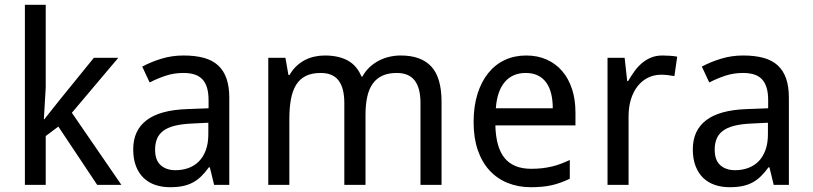

<svg xmlns="http://www.w3.org/2000/svg" viewBox="-20 -780 3428 810"><path d="M167 -276.9 232.9 -359.9 376 -536.1H479L283.2 -304.2L492.2 0H390.1L226.1 -246.1L172.9 -206.1V0H85V-759.8H172.9V-411.1L165 -276.9Z M883.3 0 865.2 -74.2H861.3Q845.2 -52.2 829.1 -36.4Q813 -20.5 793.9 -10.3Q774.9 0 751.5 4.9Q728 9.8 697.3 9.8Q663.6 9.8 635.3 0.2Q606.9 -9.3 586.2 -29.1Q565.4 -48.8 553.7 -78.9Q542 -108.9 542 -149.9Q542 -230 598.4 -272.9Q654.8 -315.9 770 -319.8L859.9 -323.2V-356.9Q859.9 -389.6 852.8 -411.6Q845.7 -433.6 832.3 -447Q818.8 -460.4 799.1 -466.3Q779.3 -472.2 753.9 -472.2Q713.4 -472.2 678.5 -460.4Q643.6 -448.7 611.3 -432.1L580.1 -499Q616.2 -518.6 660.6 -532.2Q705.1 -545.9 753.9 -545.9Q803.7 -545.9 840.1 -535.9Q876.5 -525.9 900.1 -504.2Q923.8 -482.4 935.5 -448.7Q947.3 -415 947.3 -367.2V0ZM720.2 -62Q750 -62 775.4 -71.3Q800.8 -80.6 819.3 -99.4Q837.9 -118.2 848.4 -146.7Q858.9 -175.3 858.9 -213.9V-262.2L789.1 -258.8Q745.1 -256.8 715.3 -249Q685.5 -241.2 667.7 -227.3Q649.9 -213.4 642.1 -193.6Q634.3 -173.8 634.3 -148.9Q634.3 -104 658 -83Q681.6 -62 720.2 -62Z M1753.9 0V-345.2Q1753.9 -408.7 1729.5 -440.4Q1705.1 -472.2 1653.8 -472.2Q1618.2 -472.2 1593.3 -460.7Q1568.4 -449.2 1552.5 -427Q1536.6 -404.8 1529.3 -371.8Q1522 -338.9 1522 -295.9V0H1432.6V-345.2Q1432.6 -408.7 1408.4 -440.4Q1384.3 -472.2 1333 -472.2Q1295.4 -472.2 1270 -459.5Q1244.6 -446.8 1229.2 -421.9Q1213.9 -397 1207.3 -360.8Q1200.7 -324.7 1200.7 -277.8V0H1111.8V-536.1H1184.1L1196.8 -463.9H1201.7Q1213.4 -484.9 1229.5 -500.2Q1245.6 -515.6 1264.9 -525.9Q1284.2 -536.1 1305.9 -541Q1327.6 -545.9 1350.1 -545.9Q1408.7 -545.9 1447.5 -524.4Q1486.3 -502.9 1504.9 -457H1508.8Q1521.5 -480 1539.3 -496.6Q1557.1 -513.2 1578.4 -524.2Q1599.6 -535.2 1623 -540.5Q1646.5 -545.9 1670.9 -545.9Q1756.3 -545.9 1799.6 -499.3Q1842.8 -452.6 1842.8 -350.1V0Z M2219.7 9.8Q2166 9.8 2121.6 -8.3Q2077.1 -26.4 2045.2 -61Q2013.2 -95.7 1995.6 -147Q1978 -198.2 1978 -264.2Q1978 -330.6 1994.1 -382.8Q2010.3 -435.1 2039.6 -471.4Q2068.8 -507.8 2109.6 -526.9Q2150.4 -545.9 2199.7 -545.9Q2248 -545.9 2286.6 -528.6Q2325.2 -511.2 2352.1 -479.7Q2378.9 -448.2 2393.3 -404.1Q2407.7 -359.9 2407.7 -306.2V-251H2069.8Q2072.3 -156.7 2109.6 -112.3Q2147 -67.9 2220.7 -67.9Q2245.6 -67.9 2266.8 -70.3Q2288.1 -72.8 2307.9 -77.4Q2327.6 -82 2346.2 -89.1Q2364.7 -96.2 2383.8 -105V-25.9Q2364.3 -16.6 2345.5 -9.8Q2326.7 -2.9 2306.9 1.5Q2287.1 5.9 2265.9 7.8Q2244.6 9.8 2219.7 9.8ZM2197.8 -472.2Q2142.1 -472.2 2109.6 -434.1Q2077.1 -396 2071.8 -323.2H2312Q2312 -356.4 2305.4 -384Q2298.8 -411.6 2284.9 -431.2Q2271 -450.7 2249.5 -461.4Q2228 -472.2 2197.8 -472.2Z M2774.9 -545.9Q2789.1 -545.9 2806.6 -544.7Q2824.2 -543.5 2836.9 -541L2825.2 -459Q2811.5 -461.4 2797.1 -463.1Q2782.7 -464.8 2770 -464.8Q2739.3 -464.8 2713.9 -452.4Q2688.5 -439.9 2670.2 -416.7Q2651.9 -393.6 2641.8 -361.1Q2631.8 -328.6 2631.8 -289.1V0H2543V-536.1H2615.2L2626 -438H2629.9Q2642.1 -459 2656 -478.5Q2669.9 -498 2687.3 -512.9Q2704.6 -527.8 2726.1 -536.9Q2747.6 -545.9 2774.9 -545.9Z M3244.1 0 3226.1 -74.2H3222.2Q3206.1 -52.2 3189.9 -36.4Q3173.8 -20.5 3154.8 -10.3Q3135.7 0 3112.3 4.9Q3088.9 9.8 3058.1 9.8Q3024.4 9.8 2996.1 0.2Q2967.8 -9.3 2947 -29.1Q2926.3 -48.8 2914.6 -78.9Q2902.8 -108.9 2902.8 -149.9Q2902.8 -230 2959.2 -272.9Q3015.6 -315.9 3130.9 -319.8L3220.7 -323.2V-356.9Q3220.7 -389.6 3213.6 -411.6Q3206.5 -433.6 3193.1 -447Q3179.7 -460.4 3159.9 -466.3Q3140.1 -472.2 3114.7 -472.2Q3074.2 -472.2 3039.3 -460.4Q3004.4 -448.7 2972.2 -432.1L2940.9 -499Q2977.1 -518.6 3021.5 -532.2Q3065.9 -545.9 3114.7 -545.9Q3164.6 -545.9 3200.9 -535.9Q3237.3 -525.9 3261 -504.2Q3284.7 -482.4 3296.4 -448.7Q3308.1 -415 3308.1 -367.2V0ZM3081.1 -62Q3110.8 -62 3136.2 -71.3Q3161.6 -80.6 3180.2 -99.4Q3198.7 -118.2 3209.2 -146.7Q3219.7 -175.3 3219.7 -213.9V-262.2L3149.9 -258.8Q3106 -256.8 3076.2 -249Q3046.4 -241.2 3028.6 -227.3Q3010.7 -213.4 3002.9 -193.6Q2995.1 -173.8 2995.1 -148.9Q2995.1 -104 3018.8 -83Q3042.5 -62 3081.1 -62Z"/></svg>

Font: WenQuanYi Micro Hei
Style: Regular
Weight: 400
Foundry: Ascender Corporation
Version: Version 0.2.0-beta